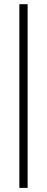

<svg xmlns="http://www.w3.org/2000/svg" viewBox="-20 -712 225 918"><path d="M72.6 186.3V-691.9H112.1V186.3Z"/></svg>

Font: Playfair 12pt Light
Style: Regular
Weight: 300
Designer: Claus Eggers Sørensen
Foundry: Claus Eggers Sørensen
Version: Version 2.000;gftools[0.9.28]